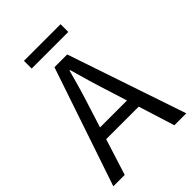

<svg xmlns="http://www.w3.org/2000/svg" viewBox="-229 -897 1001 1001"><g transform="rotate(-45 272.0 -396.0)"><path d="M3 0 225 -656H319L541 0H453L338 -367Q320 -422 304 -476.5Q288 -531 272 -588H268Q253 -531 237 -476.5Q221 -422 203 -367L87 0ZM119 -200V-266H422V-200ZM136 -735V-792H406V-735Z"/></g></svg>

Font: Source Sans 3 ExtraLight
Style: Regular
Weight: 400
Version: Version 3.052;hotconv 1.1.0;makeotfexe 2.6.0